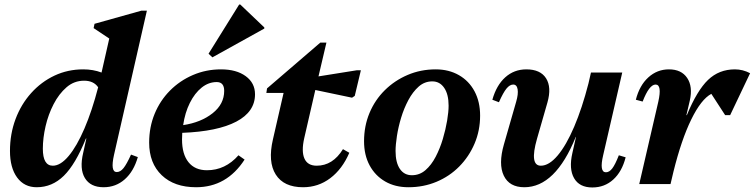

<svg xmlns="http://www.w3.org/2000/svg" viewBox="-20 -812 3329 847"><path d="M142 14Q87 14 55.5 -29Q24 -72 24 -146Q24 -221 48.5 -286.5Q73 -352 117.5 -401.5Q162 -451 220.5 -478.5Q279 -506 347 -506Q391 -506 428 -492L462 -642L393 -688L397 -707L604 -765H628L483 -129Q466 -53 495 -53Q511 -53 525 -70.5Q539 -88 558 -130L588 -119Q570 -56 530.5 -21Q491 14 437 14Q379 14 354.5 -26.5Q330 -67 347 -138L361 -201H359Q313 -87 261.5 -36.5Q210 14 142 14ZM169 -156Q169 -81 213 -81Q247 -81 283 -124Q319 -167 352.5 -245Q386 -323 413 -427Q393 -456 351 -456Q307 -456 273.5 -427Q240 -398 216.5 -352.5Q193 -307 181 -255Q169 -203 169 -156Z M845 14Q749 14 693.5 -39Q638 -92 638 -183Q638 -251 662 -309.5Q686 -368 729.5 -412Q773 -456 831 -481Q889 -506 955 -506Q1023 -506 1064 -476Q1105 -446 1105 -396Q1105 -319 1022.5 -275.5Q940 -232 784 -226Q783 -211 783 -197Q783 -132 811.5 -96.5Q840 -61 893 -61Q974 -61 1032 -127L1059 -108Q980 14 845 14ZM936 -450Q900 -450 869.5 -425.5Q839 -401 817.5 -358Q796 -315 788 -260Q867 -272 918 -312.5Q969 -353 969 -411Q969 -450 936 -450ZM917 -559 900 -575 1035 -792H1040L1146 -691V-686Z M1317 14Q1232 14 1196.5 -42Q1161 -98 1184 -197L1231 -402H1155L1158 -422L1393 -624H1420L1385 -475L1554 -502H1572L1545 -389L1533 -381L1371 -415L1322 -202Q1309 -144 1323 -112.5Q1337 -81 1377 -81Q1448 -81 1493 -154L1521 -138Q1490 -66 1437 -26Q1384 14 1317 14Z M1782 14Q1723 14 1679 -11.5Q1635 -37 1610.5 -82.5Q1586 -128 1586 -189Q1586 -256 1610 -313.5Q1634 -371 1677.5 -414Q1721 -457 1778.5 -481.5Q1836 -506 1902 -506Q1960 -506 2004.5 -480.5Q2049 -455 2073.5 -409Q2098 -363 2098 -302Q2098 -236 2073.5 -178.5Q2049 -121 2006 -77.5Q1963 -34 1905.5 -10Q1848 14 1782 14ZM1797 -39Q1831 -39 1857 -61.5Q1883 -84 1902 -120.5Q1921 -157 1933.5 -199Q1946 -241 1952.5 -280Q1959 -319 1959 -346Q1959 -396 1939.5 -424.5Q1920 -453 1887 -453Q1853 -453 1827 -430Q1801 -407 1781.5 -370.5Q1762 -334 1749.5 -292.5Q1737 -251 1731 -212Q1725 -173 1725 -146Q1725 -95 1744 -67Q1763 -39 1797 -39Z M2293 14Q2227 14 2202.5 -37Q2178 -88 2203 -175L2257 -363Q2267 -397 2263.5 -418Q2260 -439 2244 -439Q2229 -439 2214.5 -421.5Q2200 -404 2181 -361L2152 -372Q2170 -436 2209 -471Q2248 -506 2302 -506Q2364 -506 2389 -466.5Q2414 -427 2395 -360L2349 -200Q2315 -81 2366 -81Q2402 -81 2440 -126Q2478 -171 2513 -253Q2548 -335 2576 -444L2587 -492H2725L2641 -128Q2623 -52 2653 -52Q2668 -52 2681 -69Q2694 -86 2710 -127L2740 -118Q2724 -55 2685.5 -20Q2647 15 2593 15Q2536 15 2512.5 -26Q2489 -67 2505 -137L2521 -208H2520Q2430 14 2293 14Z M2800 0 2884 -363Q2901 -439 2872 -439Q2844 -439 2815 -364L2785 -372Q2801 -435 2840 -470.5Q2879 -506 2931 -506Q2986 -506 3011.5 -468Q3037 -430 3023 -368L3008 -304H3010Q3055 -413 3103.5 -459.5Q3152 -506 3222 -506Q3257 -506 3289 -489L3201 -304H3179L3118 -398Q3073 -374 3029.5 -285Q2986 -196 2951 -55L2938 0Z"/></svg>

Font: Platypi SemiBold
Style: Italic
Weight: 600
Italic angle: -13°
Designer: David Sargent
Foundry: Bolt Cutter Type
Version: Version 1.200; ttfautohint (v1.8.4.7-5d5b)